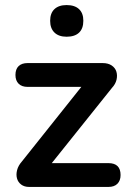

<svg xmlns="http://www.w3.org/2000/svg" viewBox="-20 -738 514 758"><path d="M95 0Q76 0 63.5 -9.5Q51 -19 47 -34Q43 -49 47.5 -66.5Q52 -84 66 -100L325 -425V-395H89Q66 -395 53.5 -407.5Q41 -420 41 -442Q41 -465 53.5 -477Q66 -489 89 -489H385Q407 -489 421 -479.5Q435 -470 439.5 -455Q444 -440 440 -423Q436 -406 422 -391L158 -61V-94H408Q456 -94 456 -47Q456 -25 443.5 -12.5Q431 0 408 0ZM243 -593Q212 -593 195 -609.5Q178 -626 178 -656Q178 -686 195 -702Q212 -718 243 -718Q275 -718 292 -702Q309 -686 309 -656Q309 -625 292 -609Q275 -593 243 -593Z"/></svg>

Font: Nunito ExtraLight
Style: Regular
Weight: 200
Designer: Vernon Adams
Foundry: Vernon Adams
Version: Version 3.602